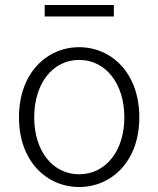

<svg xmlns="http://www.w3.org/2000/svg" viewBox="-20 -736 634 769"><path d="M297 13C426 13 538 -89 538 -266C538 -444 426 -547 297 -547C168 -547 56 -444 56 -266C56 -89 168 13 297 13ZM297 -38C192 -38 117 -130 117 -266C117 -403 192 -496 297 -496C402 -496 478 -403 478 -266C478 -130 402 -38 297 -38ZM159 -670H436V-716H159Z"/></svg>

Font: Noto Sans SC Light
Style: Regular
Weight: 300
Designer: Ryoko NISHIZUKA 西塚涼子 (kana, bopomofo & ideographs); Paul D. Hunt (Latin, Greek & Cyrillic); Sandoll Communications 산돌커뮤니
Foundry: Adobe
Version: Version 2.004;hotconv 1.0.118;makeotfexe 2.5.65603